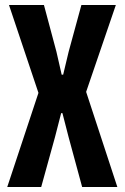

<svg xmlns="http://www.w3.org/2000/svg" viewBox="-20 -749 499 769"><path d="M9 0 134 -377 16 -729H156L206 -542L227 -450H233L255 -542L306 -729H444L325 -381L450 0H309L255 -199L230 -296H225L200 -199L145 0Z"/></svg>

Font: Mona Sans Condensed
Style: Bold
Weight: 700
Width: 3
Designer: Deni Anggara
Foundry: GitHub
Version: Version 2.000